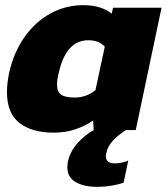

<svg xmlns="http://www.w3.org/2000/svg" viewBox="-20 -504 647 744"><path d="M355 220Q305 220 273 201.5Q241 183 241 144Q241 139 241.5 134Q242 129 243 123Q251 85 278.5 53Q306 21 343 0L341 -37Q308 -15 271 -2.5Q234 10 187 10Q104 10 55.5 -27.5Q7 -65 7 -147Q7 -164 9 -182Q11 -200 15 -220Q33 -301 75 -360.5Q117 -420 176 -452Q235 -484 303 -484Q341 -484 369 -474.5Q397 -465 413 -451L418 -474H606L506 0H468Q438 19 417.5 41Q397 63 392 89Q391 92 390.5 95Q390 98 390 101Q390 129 425 129Q438 129 452.5 126Q467 123 477 118L459 204Q443 210 414.5 215Q386 220 355 220ZM270 -126Q292 -126 313 -133.5Q334 -141 350 -155L386 -323Q364 -348 322 -348Q235 -348 207 -219Q201 -194 201 -176Q201 -148 217 -137Q233 -126 270 -126Z"/></svg>

Font: Kanit
Style: Bold Italic
Weight: 700
Italic angle: -12°
Designer: Katatrad Team
Foundry: CadsonDemak
Version: Version 2.000; ttfautohint (v1.8.3)